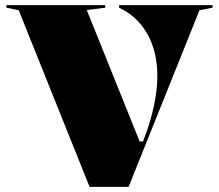

<svg xmlns="http://www.w3.org/2000/svg" viewBox="-20 -728 853 748"><path d="M329 0 53 -688 5 -698V-708H390V-698L318 -689L524 -177H537L539 -182Q565 -248 579 -312.5Q593 -377 593 -431Q593 -526 554.5 -595Q516 -664 444 -698V-708H808V-698L757 -688L481 0Z"/></svg>

Font: Kalnia Thin
Style: Regular
Weight: 100
Version: Version 1.105